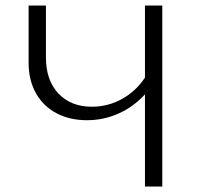

<svg xmlns="http://www.w3.org/2000/svg" viewBox="-20 -678 722 698"><path d="M570 -658V0H507V-335Q466 -290 411.5 -265.5Q357 -241 296 -241Q234 -241 186 -266Q138 -291 111 -338.5Q84 -386 84 -450V-658H147V-469Q147 -386 192.5 -338Q238 -290 314 -290Q372 -290 423 -318Q474 -346 507 -396V-658Z"/></svg>

Font: Ysabeau Semilight
Style: Regular
Weight: 300
Designer: Christian Thalmann (Catharsis Fonts)
Version: Version 0.003